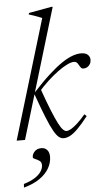

<svg xmlns="http://www.w3.org/2000/svg" viewBox="-63 -752 575 1051"><g transform="rotate(-5 224.5 -227.0)"><path d="M268 -713 53.5 0H7.5L205.5 -656.5Q196.5 -660.5 185.2 -665Q174 -669.5 161 -673.8Q148 -678 133.5 -682.5L136 -690.5L259 -713ZM126 -247 127.5 -252Q179.5 -309 220.5 -346.2Q261.5 -383.5 294 -405.2Q326.5 -427 352.2 -436.2Q378 -445.5 399.5 -445.5Q425 -445.5 437 -434Q449 -422.5 449 -406.5Q449 -393 443 -382.8Q437 -372.5 427.5 -367Q418 -361.5 406 -361.5Q398 -361.5 393 -367.5Q388 -373.5 382.5 -383.5Q377.5 -393.5 371.5 -398Q365.5 -402.5 357.5 -402.5Q342.5 -402.5 319.2 -391.2Q296 -380 268 -359.5Q240 -339 210.2 -311.5Q180.5 -284 153 -252L161.5 -274Q188.5 -197.5 208 -149.5Q227.5 -101.5 241.2 -75.2Q255 -49 265.2 -39Q275.5 -29 284 -29Q294.5 -29 309.2 -37.2Q324 -45.5 344 -63.5Q364 -81.5 389.5 -111.5L401 -100.5Q367 -57 342.8 -33.2Q318.5 -9.5 300.2 -0.2Q282 9 265.5 9Q252 9 239.5 -0.5Q227 -10 211.8 -36.5Q196.5 -63 176 -113.5Q155.5 -164 126 -247ZM87.5 98Q87.5 82 100.8 67.2Q114 52.5 139 52.5Q157.5 52.5 169.8 65.5Q182 78.5 182 103.5Q182 135 165.2 165.2Q148.5 195.5 113.8 220Q79 244.5 25 259.5L26.5 239.5Q63.5 228.5 87.2 213.2Q111 198 122.5 180.2Q134 162.5 134 145Q134 128.5 122.5 120.8Q111 113 99.2 108.5Q87.5 104 87.5 98Z"/></g></svg>

Font: Newsreader 24pt Light
Style: Italic
Weight: 300
Italic angle: -17°
Designer: Hugues Gentile
Foundry: Production Type
Version: Version 1.003